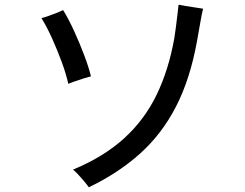

<svg xmlns="http://www.w3.org/2000/svg" viewBox="-20 -772 1040 815"><path d="M357 23Q351 14 338.5 -1Q326 -16 312.5 -30.5Q299 -45 290 -52Q420 -106 506.5 -184.5Q593 -263 644.5 -369Q696 -475 720 -610Q723 -627 726.5 -656Q730 -685 733.5 -712.5Q737 -740 738 -752Q747 -750 768 -746.5Q789 -743 810.5 -740Q832 -737 842 -735Q837 -716 830 -675Q823 -634 816 -596Q787 -436 727 -319.5Q667 -203 574.5 -120Q482 -37 357 23ZM270 -416Q261 -457 242.5 -507.5Q224 -558 201.5 -608Q179 -658 156 -695Q168 -698 186.5 -704.5Q205 -711 222.5 -718Q240 -725 248 -729Q271 -692 294.5 -640.5Q318 -589 337.5 -537.5Q357 -486 366 -448Q357 -446 338 -440Q319 -434 300 -427.5Q281 -421 270 -416Z"/></svg>

Font: Zen Kaku Gothic Antique Medium
Style: Regular
Weight: 500
Designer: Yoshimichi Ohira
Foundry: Positype
Version: Version 1.002